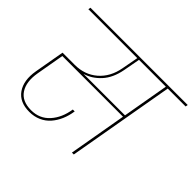

<svg xmlns="http://www.w3.org/2000/svg" viewBox="-160 -981 1230 1230"><g transform="rotate(45 455.5 -365.5)"><path d="M464.8 -610.8Q448.7 -525.4 402.3 -475.3Q356 -425.3 297.9 -409.2H673.8L729 -724.1H485.8ZM26.9 -724.1 29.8 -740.2H911.1L908.2 -724.1H746.1L619.1 0H602.1L670.9 -394H121.1L87.9 -204.1Q72.3 -114.3 107.4 -60.5Q142.6 -6.8 225.1 -6.8Q301.3 -6.8 349.9 -60.5Q398.4 -114.3 411.1 -199.2H428.2Q421.9 -155.3 405.8 -117.9Q389.6 -80.6 364.7 -52Q339.8 -23.4 303.7 -7.3Q267.6 8.8 224.1 8.8Q135.7 8.8 95 -49.8Q54.2 -108.4 70.8 -205.1L106.9 -410.2H216.8Q307.1 -410.2 369.6 -464.1Q432.1 -518.1 449.2 -610.8L470.2 -724.1Z"/></g></svg>

Font: SVN-Poppins Thin
Style: Italic
Weight: 100
Italic angle: -10°
Designer: Ninad Kale (Devanagari), Jonny Pinhorn (Latin)
Foundry: Indian Type Foundry
Version: Version 3.002 2017